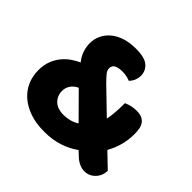

<svg xmlns="http://www.w3.org/2000/svg" viewBox="-152 -788 978 978"><g transform="rotate(45 336.5 -299.0)"><path d="M467 -378Q486 -386 502.5 -389.5Q519 -393 536 -393Q560 -393 575 -386Q590 -379 598.5 -366.5Q607 -354 610 -337Q613 -320 613 -300Q613 -219 572 -146L649 -72Q647 -34 623 -10Q599 14 566 14Q526 14 488 -24L469 -42Q432 -15 384.5 0.5Q337 16 279 16Q220 16 175 0.5Q130 -15 99 -42Q68 -69 52 -105.5Q36 -142 36 -185Q36 -222 47 -251Q58 -280 76 -302Q94 -324 116 -339.5Q138 -355 161 -365Q141 -389 132.5 -416Q124 -443 124 -467Q124 -498 137 -525Q150 -552 174 -572Q198 -592 232.5 -603Q267 -614 311 -614Q374 -614 400 -591.5Q426 -569 426 -534Q426 -517 419.5 -501Q413 -485 400 -472Q389 -477 374.5 -480Q360 -483 344 -483Q318 -483 301 -475Q284 -467 284 -446Q284 -431 297 -415.5Q310 -400 329 -381L457 -257Q462 -279 464.5 -309Q467 -339 467 -378ZM196 -196Q196 -161 219.5 -137.5Q243 -114 289 -114Q309 -114 331 -119.5Q353 -125 373 -138L245 -267Q221 -256 208.5 -237Q196 -218 196 -196Z"/></g></svg>

Font: Baloo Thambi
Style: Regular
Weight: 400
Designer: Aadarsh Rajan and Ek Type
Foundry: Ek Type
Version: Version 1.100;PS 1.000;hotconv 1.0.88;makeotf.lib2.5.647800;